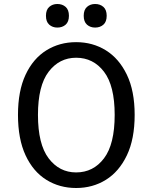

<svg xmlns="http://www.w3.org/2000/svg" viewBox="-20 -926 764 961"><path d="M361 15Q278 15 212 -26Q146 -67 108 -148.5Q70 -230 70 -351Q70 -471 108 -552Q146 -633 212 -674Q278 -715 361 -715Q444 -715 510 -674Q576 -633 615 -552Q654 -471 654 -351Q654 -230 615 -148.5Q576 -67 510 -26Q444 15 361 15ZM361 -63Q447 -63 500.5 -133.5Q554 -204 554 -351Q554 -497 500.5 -567Q447 -637 361 -637Q277 -637 223.5 -567Q170 -497 170 -351Q170 -204 223.5 -133.5Q277 -63 361 -63ZM456 -788Q432 -788 415.5 -802.5Q399 -817 399 -847Q399 -877 415.5 -891.5Q432 -906 456 -906Q481 -906 497.5 -891.5Q514 -877 514 -847Q514 -817 497.5 -802.5Q481 -788 456 -788ZM267 -788Q243 -788 226.5 -802.5Q210 -817 210 -847Q210 -877 226.5 -891.5Q243 -906 267 -906Q292 -906 308.5 -891.5Q325 -877 325 -847Q325 -817 308.5 -802.5Q292 -788 267 -788Z"/></svg>

Font: Orienta
Style: Regular
Weight: 400
Designer: Eduardo Rodriguez Tunni
Foundry: Eduardo Rodriguez Tunni
Version: Version 1.002; ttfautohint (v1.8.4.7-5d5b);gftools[0.9.23]